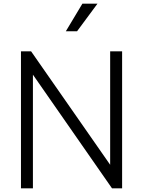

<svg xmlns="http://www.w3.org/2000/svg" viewBox="-20 -1024 777 1044"><path d="M399 -854 510 -1004H428L338 -854ZM159 0V-618L589 0H644V-745H579V-128L149 -745H94V0Z"/></svg>

Font: Plus Jakarta Sans Light
Style: Regular
Weight: 300
Designer: Gumpita Rahayu
Foundry: Tokotype
Version: Version 2.071;gftools[0.9.30]